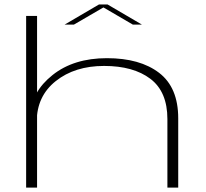

<svg xmlns="http://www.w3.org/2000/svg" viewBox="-20 -858 944 878"><path d="M99.5 0H149.5V-785H99.5ZM745.5 0H795V-317Q795 -458 707.5 -525Q620 -592 469 -592Q317 -592 220.2 -514.8Q123.5 -437.5 123.5 -339L148 -301.5Q148 -418 235 -487.2Q322 -556.5 456 -556.5Q590 -556.5 667.8 -497.5Q745.5 -438.5 745.5 -313.5ZM275.5 -745.5H318L453 -824L587.5 -745.5H629L472 -837.5H432.5Z"/></svg>

Font: Anybody ExtraExpanded ExtraLight
Style: Regular
Weight: 250
Width: 8
Version: Version 1.113;gftools[0.9.25]